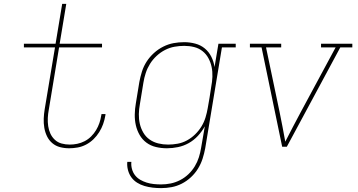

<svg xmlns="http://www.w3.org/2000/svg" viewBox="-20 -755 1840 988"><path d="M336 8Q311 8 288.5 2Q266 -4 249 -18.5Q232 -33 222 -53.5Q212 -74 208 -97.5Q204 -121 205 -145Q206 -169 210 -193L263 -511H103V-530H266L300 -735H321L287 -530H505V-511H284L231 -190Q227 -169 226 -148Q225 -127 228 -106Q231 -85 239.5 -67Q248 -49 262.5 -35.5Q277 -22 297 -16.5Q317 -11 339 -11Q358 -11 377.5 -15Q397 -19 415.5 -28.5Q434 -38 449 -53Q464 -68 474.5 -85.5Q485 -103 491.5 -122Q498 -141 501 -161Q502 -163 502 -164.5Q502 -166 502 -168H523Q523 -166 522.5 -164Q522 -162 522 -160Q518 -137 510.5 -116Q503 -95 490.5 -75Q478 -55 461 -38.5Q444 -22 423 -11Q402 0 379.5 4Q357 8 336 8Z M809 213Q787 213 765.5 210.5Q744 208 723.5 202Q703 196 685.5 185Q668 174 656 157.5Q644 141 638.5 120Q633 99 635 78H656Q654 96 659 114.5Q664 133 675 147Q686 161 701.5 170Q717 179 734.5 184.5Q752 190 771 192Q790 194 809 194Q834 194 858.5 189Q883 184 906.5 172Q930 160 949.5 141.5Q969 123 982.5 100.5Q996 78 1003.5 54Q1011 30 1015 5L1034 -105Q1019 -78 998 -55.5Q977 -33 951 -18.5Q925 -4 896 2Q867 8 839 8Q810 8 782.5 1.5Q755 -5 733.5 -21Q712 -37 698.5 -60.5Q685 -84 679 -110.5Q673 -137 673.5 -166Q674 -195 679 -223L697 -333Q702 -360 710.5 -387Q719 -414 734.5 -438Q750 -462 772 -482Q794 -502 820 -515Q846 -528 873 -533Q900 -538 928 -538Q957 -538 985 -530.5Q1013 -523 1034 -505.5Q1055 -488 1067.5 -463Q1080 -438 1084 -410L1104 -530H1193V-511H1122L1036 8Q1031 35 1022.5 61.5Q1014 88 999 112.5Q984 137 962.5 157Q941 177 915.5 190Q890 203 863 208Q836 213 809 213ZM845 -11Q869 -11 894 -15.5Q919 -20 942 -32.5Q965 -45 984 -63.5Q1003 -82 1016.5 -104Q1030 -126 1037.5 -150.5Q1045 -175 1049 -199Q1054 -226 1058.5 -253.5Q1063 -281 1067 -309Q1072 -334 1073 -360Q1074 -386 1069 -410Q1064 -434 1052.5 -455.5Q1041 -477 1022 -492Q1003 -507 978.5 -513Q954 -519 928 -519Q903 -519 878 -514.5Q853 -510 829.5 -498Q806 -486 786 -467.5Q766 -449 752 -426.5Q738 -404 730 -379.5Q722 -355 718 -330L700 -220Q695 -194 694.5 -168Q694 -142 699.5 -118Q705 -94 717.5 -72.5Q730 -51 750 -37Q770 -23 794.5 -17Q819 -11 845 -11Z M1432 0 1326 -511H1266V-530H1427V-511H1349L1419 -177Q1427 -139 1434 -101.5Q1441 -64 1448 -26Q1467 -64 1487 -101.5Q1507 -139 1527 -177L1707 -511H1632V-530H1793V-511H1731L1456 0Z"/></svg>

Font: Iosevka Slab ThExObl
Style: Regular
Weight: 100
Width: 7
Italic angle: -9°
Monospace: yes
Designer: Belleve Invis
Foundry: Belleve Invis
Version: Version 11.1.1; ttfautohint (v1.8.3)